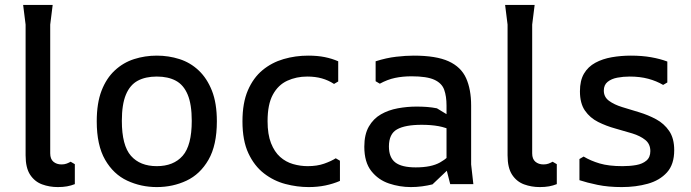

<svg xmlns="http://www.w3.org/2000/svg" viewBox="-20 -748 2806 780"><path d="M284 -81V0Q269 6 252.5 9Q236 12 215 12Q181 12 151 1Q121 -10 102.5 -38Q84 -66 84 -117V-648L74 -728H194L184 -648V-125Q184 -102 197 -91Q210 -80 230 -80Q242 -80 251 -83.5Q260 -87 267 -91Z M617 12Q553 12 497 -14Q441 -40 407 -99Q373 -158 373 -255Q373 -329 392.5 -379.5Q412 -430 446.5 -462Q481 -494 525 -508Q569 -522 617 -522Q665 -522 709 -508Q753 -494 787 -462Q821 -430 841 -379.5Q861 -329 861 -255Q861 -158 827 -99Q793 -40 737.5 -14Q682 12 617 12ZM617 -73Q685 -73 722 -115Q759 -157 759 -257Q759 -324 742.5 -363.5Q726 -403 694.5 -420Q663 -437 617 -437Q571 -437 539.5 -420Q508 -403 491.5 -363.5Q475 -324 475 -257Q475 -157 512 -115Q549 -73 617 -73Z M1234 12Q1187 12 1139.5 -0.5Q1092 -13 1052.5 -43.5Q1013 -74 989 -125.5Q965 -177 965 -255Q965 -330 987 -381Q1009 -432 1046.5 -463Q1084 -494 1132 -508Q1180 -522 1232 -522Q1270 -522 1299.5 -516Q1329 -510 1354 -499V-417L1337 -407Q1314 -422 1287.5 -429.5Q1261 -437 1228 -437Q1184 -437 1147 -420Q1110 -403 1088.5 -363.5Q1067 -324 1067 -256Q1067 -202 1081 -166.5Q1095 -131 1118 -110.5Q1141 -90 1170.5 -81.5Q1200 -73 1230 -73Q1268 -73 1296.5 -83Q1325 -93 1344 -105L1361 -95V-13Q1333 -1 1301.5 5.5Q1270 12 1234 12Z M1809 0 1794 -59V-319Q1794 -357 1784.5 -383.5Q1775 -410 1744.5 -424Q1714 -438 1652 -438Q1616 -438 1585 -431.5Q1554 -425 1523 -408L1506 -418V-499Q1550 -513 1589.5 -517.5Q1629 -522 1661 -522Q1752 -522 1802.5 -499Q1853 -476 1873.5 -430.5Q1894 -385 1894 -319V-80L1903 0ZM1649 12Q1604 12 1560.5 -2.5Q1517 -17 1488.5 -53Q1460 -89 1460 -152Q1460 -202 1478.5 -234Q1497 -266 1527.5 -283.5Q1558 -301 1596 -308Q1634 -315 1672 -315Q1694 -315 1714.5 -313.5Q1735 -312 1755 -308L1819 -269V-216Q1792 -230 1761.5 -235.5Q1731 -241 1693 -241Q1626 -241 1593 -222.5Q1560 -204 1560 -153Q1560 -108 1586 -88Q1612 -68 1669 -68Q1732 -68 1767.5 -88Q1803 -108 1822 -136L1837 -94L1737 1Q1717 6 1694.5 9Q1672 12 1649 12Z M2242 -81V0Q2227 6 2210.5 9Q2194 12 2173 12Q2139 12 2109 1Q2079 -10 2060.5 -38Q2042 -66 2042 -117V-648L2032 -728H2152L2142 -648V-125Q2142 -102 2155 -91Q2168 -80 2188 -80Q2200 -80 2209 -83.5Q2218 -87 2225 -91Z M2691 -498V-413L2674 -403Q2647 -419 2613.5 -428Q2580 -437 2538 -437Q2512 -437 2488 -432.5Q2464 -428 2448.5 -415.5Q2433 -403 2433 -380Q2433 -354 2454 -338.5Q2475 -323 2507.5 -313Q2540 -303 2576.5 -292Q2613 -281 2645.5 -263.5Q2678 -246 2698.5 -216Q2719 -186 2719 -138Q2719 -80 2689.5 -47.5Q2660 -15 2611.5 -1.5Q2563 12 2506 12Q2451 12 2407.5 3Q2364 -6 2334 -16V-102L2351 -112Q2379 -95 2416 -84Q2453 -73 2509 -73Q2539 -73 2564.5 -77.5Q2590 -82 2606 -95.5Q2622 -109 2622 -134Q2622 -163 2601.5 -179.5Q2581 -196 2548.5 -206Q2516 -216 2479.5 -226Q2443 -236 2410 -252.5Q2377 -269 2356.5 -298.5Q2336 -328 2336 -377Q2336 -421 2352.5 -449Q2369 -477 2398.5 -493Q2428 -509 2465.5 -515.5Q2503 -522 2543 -522Q2588 -522 2625 -515.5Q2662 -509 2691 -498Z"/></svg>

Font: AR One Sans Medium
Style: Regular
Weight: 500
Designer: Niteesh Yadav
Foundry: Niteesh Yadav
Version: Version 1.001;gftools[0.9.33]